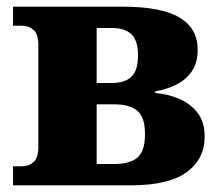

<svg xmlns="http://www.w3.org/2000/svg" viewBox="-20 -556 661 576"><path d="M19 0V-57H45Q66 -57 80.5 -69.5Q95 -82 95 -116V-420Q95 -454 80.5 -466.5Q66 -479 45 -479H19V-536H347Q464 -536 518.5 -503.5Q573 -471 573 -407Q573 -366 554.5 -340.5Q536 -315 506.5 -301Q477 -287 446 -282V-277Q483 -274 516.5 -260Q550 -246 572 -218.5Q594 -191 594 -146Q594 -79 540 -39.5Q486 0 372 0ZM270 -307H315Q355 -307 374.5 -326Q394 -345 394 -390Q394 -434 374.5 -453Q355 -472 315 -472H270ZM270 -64H323Q369 -64 392 -83Q415 -102 415 -154Q415 -205 391.5 -224Q368 -243 323 -243H270Z"/></svg>

Font: Noto Serif ExtraBold
Style: Regular
Weight: 800
Designer: Monotype Design Team
Foundry: Monotype Imaging Inc.
Version: Version 2.014